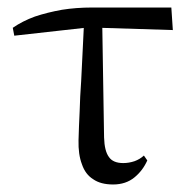

<svg xmlns="http://www.w3.org/2000/svg" viewBox="-20 -479 497 511"><path d="M18 -384 215 -406 440 -399 436 -459H225Q183 -459 145 -453Q106 -446 73 -435Q40 -423 14 -405ZM281 12Q315 12 338 -7Q360 -25 372 -52L363 -65Q352 -55 338 -50Q323 -45 308 -45Q281 -45 270 -61Q258 -77 257 -113L252 -423L204 -426L200 -344Q198 -303 196 -263Q193 -222 192 -183Q190 -143 189 -106Q188 -68 198 -42Q207 -15 228 -2Q248 12 281 12Z"/></svg>

Font: Source Serif 4 48pt
Style: Regular
Weight: 400
Designer: Frank Grie√ühammer
Foundry: Adobe Systems Incorporated
Version: Version 4.004;hotconv 1.0.116;makeotfexe 2.5.65601